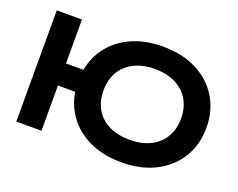

<svg xmlns="http://www.w3.org/2000/svg" viewBox="-121 -983 1506 1217"><g transform="rotate(20 632.0 -375.0)"><path d="M790 15Q660 15 563 -34Q466 -83 412 -171Q358 -259 358 -375Q358 -491 412 -579Q466 -667 563 -716Q660 -765 790 -765Q920 -765 1017 -716Q1114 -667 1168.5 -579Q1223 -491 1223 -375Q1223 -259 1168.5 -171Q1114 -83 1017 -34Q920 15 790 15ZM77 0V-750H247V0ZM170 -305V-454H446V-305ZM790 -137Q871 -137 929.5 -166Q988 -195 1020 -248.5Q1052 -302 1052 -375Q1052 -448 1020 -501.5Q988 -555 929.5 -584.5Q871 -614 790 -614Q710 -614 651 -584.5Q592 -555 560.5 -501.5Q529 -448 529 -375Q529 -302 560.5 -248.5Q592 -195 651 -166Q710 -137 790 -137Z"/></g></svg>

Font: Unbounded Medium
Style: Regular
Weight: 500
Designer: Luke Prowse, Jean-Baptiste Morizot, Fátima Lázaro, Florian Runge
Foundry: NaN
Version: Version 1.700